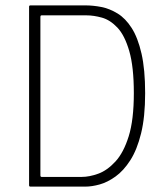

<svg xmlns="http://www.w3.org/2000/svg" viewBox="-20 -693 616 713"><path d="M519 -347Q519 -259 504 -198Q489 -137 464 -98Q439 -59 409 -37.5Q379 -16 350 -8Q321 0 297 0H93Q88 0 88 -5V-668Q88 -673 93 -673H297Q326 -673 356.5 -667Q387 -661 416.5 -643Q446 -625 469 -589Q492 -553 505.5 -494Q519 -435 519 -347ZM477 -347Q477 -445 460 -503.5Q443 -562 416 -590.5Q389 -619 358.5 -627.5Q328 -636 301 -636H135Q132 -636 131 -634.5Q130 -633 130 -631V-41Q130 -39 131 -37.5Q132 -36 135 -36H283Q312 -36 345 -48Q378 -60 408.5 -93Q439 -126 458 -187Q477 -248 477 -347Z"/></svg>

Font: Glory ExtraLight
Style: Regular
Weight: 250
Version: Version 1.011